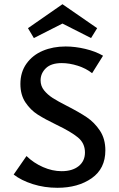

<svg xmlns="http://www.w3.org/2000/svg" viewBox="-20 -886 565 913"><path d="M141 -705 113 -752 277 -866 442 -752 413 -705 277 -774ZM299 -382Q356 -353 392.5 -328.5Q429 -304 455 -265Q481 -226 481 -171Q481 -84 416 -38.5Q351 7 253 7Q191 7 136 -10.5Q81 -28 45 -56L106 -144Q140 -111 184.5 -91.5Q229 -72 273 -72Q324 -72 354 -96Q384 -120 384 -161Q384 -205 350.5 -232.5Q317 -260 250 -292Q194 -319 159.5 -341Q125 -363 101 -399Q77 -435 77 -487Q77 -543 106 -583.5Q135 -624 183.5 -644.5Q232 -665 292 -665Q337 -665 385.5 -653.5Q434 -642 470 -621L418 -538Q389 -561 349.5 -573.5Q310 -586 274 -586Q223 -586 198 -561.5Q173 -537 173 -504Q173 -477 189.5 -456.5Q206 -436 230 -420.5Q254 -405 299 -382Z"/></svg>

Font: Ysabeau Infant Semibold
Style: Regular
Weight: 600
Designer: Christian Thalmann (Catharsis Fonts)
Version: Version 0.003